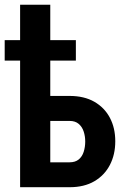

<svg xmlns="http://www.w3.org/2000/svg" viewBox="-22 -782 532 802"><path d="M144.5 -381.3H268.6Q329.6 -381.3 372.1 -356.9Q414.6 -332.5 437 -290Q459.5 -247.6 459.5 -191.9Q459.5 -136.2 437 -93Q414.6 -49.8 372.1 -24.9Q329.6 0 268.6 0H62V-762.2H188V-104H268.6Q292.5 -104 306.9 -116Q321.3 -127.9 327.6 -147.9Q334 -168 334 -190.9Q334 -212.9 327.6 -232.4Q321.3 -252 306.9 -264.4Q292.5 -276.9 268.6 -276.9H144.5ZM294.9 -614.3V-528.8H-2.4V-614.3Z"/></svg>

Font: Roboto Condensed SemiBold
Style: Regular
Weight: 600
Designer: Christian Robertson
Foundry: Google
Version: Version 3.008; 2023